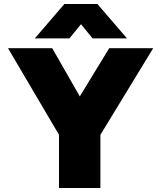

<svg xmlns="http://www.w3.org/2000/svg" viewBox="-20 -940 806 960"><path d="M302 -920H467L615 -748H443L385 -819L327 -748H154ZM275 -266 20 -699H241L379 -458L526 -699H746L482 -266V0H275Z"/></svg>

Font: Prompt ExtraBold
Style: Regular
Weight: 800
Designer: Katatrad Team
Foundry: CadsonDemak
Version: Version 1.001